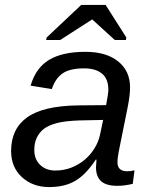

<svg xmlns="http://www.w3.org/2000/svg" viewBox="-20 -748 596 778"><path d="M456 5Q410 5 389.5 -14Q369 -33 369 -70L371 -101H368Q348 -71 327.5 -49.5Q307 -28 284.5 -15Q262 -2 236 4Q210 10 179 10Q112 10 68 -31Q25 -71 25 -136Q25 -226 90 -272.5Q155 -319 296 -321L410 -322Q419 -370 419 -384Q419 -429 393 -450Q367 -471 321 -471Q263 -471 233.5 -450.5Q204 -430 190 -387L104 -401Q125 -473 179 -505.5Q233 -538 326 -538Q411 -538 459 -499Q507 -460 507 -394Q507 -363 498 -317L461 -133Q459 -121 457.5 -110.5Q456 -100 456 -90Q456 -54 496 -54Q510 -54 525 -58L518 -3Q484 5 456 5ZM398 -262 301 -260Q243 -258 209.5 -249Q176 -240 158 -226Q140 -212 129.5 -191Q119 -170 119 -140Q119 -103 142.5 -80Q166 -57 204 -57Q239 -57 269.5 -69Q300 -81 323.5 -101Q347 -121 363 -147Q379 -173 385 -201ZM492 -596 490 -586H445L354 -669H353L224 -586H167L169 -596L309 -728H408Z"/></svg>

Font: Libra Sans Modern
Style: Italic
Weight: 400
Italic angle: -12°
Foundry: Stefan Peev, Context Ltd
Version: Version 1.000